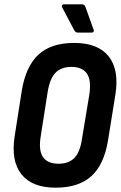

<svg xmlns="http://www.w3.org/2000/svg" viewBox="-20 -862 560 890"><path d="M238 8Q129 8 79.5 -54Q30 -116 48 -231L81 -442Q100 -555 158.5 -609Q217 -663 324 -663Q434 -663 483.5 -601Q533 -539 515 -424L481 -213Q463 -100 404 -46Q345 8 238 8ZM250 -103Q299 -103 325 -130Q351 -157 360 -218L394 -423Q404 -489 383.5 -520Q363 -551 312 -552Q264 -552 237.5 -525Q211 -498 201 -436L169 -232Q158 -166 178.5 -135Q199 -104 250 -103ZM340 -711Q334 -711 330 -714.5Q326 -718 323 -724L267 -830Q266 -834 268 -838Q270 -842 275 -842H360Q372 -842 376 -830L414 -724Q416 -718 413.5 -714.5Q411 -711 405 -711Z"/></svg>

Font: Sofia Sans Condensed ExtraBold
Style: Italic
Weight: 800
Italic angle: -9°
Version: Version 4.100